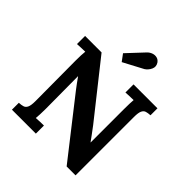

<svg xmlns="http://www.w3.org/2000/svg" viewBox="-196 -836 972 972"><g transform="rotate(45 290.0 -350.0)"><path d="M437.1 7.3 196.9 -299.6Q187.4 -312.1 176.8 -326.4Q166.1 -340.7 155.5 -356.1H154.7L156.2 -123.2Q156.2 -103 155.3 -84.2Q154.4 -65.3 153.3 -55.7Q165 -56.8 183.4 -57.4Q201.7 -57.9 209.4 -57.9V0H38.1V-49.5Q55.4 -50.2 67.3 -53.9Q79.2 -57.6 85.4 -71Q91.7 -84.3 91.7 -114.8L90.2 -402.6Q90.2 -422.8 90.9 -441.7Q91.7 -460.6 93.1 -470.1Q80.7 -469.7 62.5 -469.2Q44.4 -468.6 35.9 -467.9V-525.9H154L383.9 -235.8Q402.3 -211.6 414.7 -194.5Q427.2 -177.5 436.4 -164.6H437.1V-402.6Q437.1 -422.8 437.7 -441.7Q438.2 -460.6 439.3 -470.1Q427.6 -469.7 409.2 -469.2Q390.9 -468.6 382.8 -467.9V-525.9H554.1V-476Q537.2 -475.2 525.3 -471.6Q513.4 -467.9 507.2 -454.5Q500.9 -441.1 500.9 -410.7V7.3ZM260.7 -563.3 233.6 -599.9 316.8 -688.7Q327.5 -699.3 340.9 -703.9Q354.2 -708.5 367.4 -705.5Q380.6 -702.6 389.8 -690.1Q402.6 -671.1 393.7 -651.1Q384.7 -631.1 367.1 -619.7Z"/></g></svg>

Font: Parastoo
Style: Regular
Weight: 400
Foundry: Saber Rastikerdar (saber.rastikerdar@gmail.com)
Version: Version 3.000